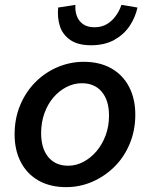

<svg xmlns="http://www.w3.org/2000/svg" viewBox="-20 -757 640 789"><path d="M252 12Q186 12 138.5 -15Q91 -42 65.5 -91Q40 -140 40 -205Q40 -270 63 -325Q86 -380 126 -420Q166 -460 217.5 -481.5Q269 -503 324 -503Q390 -503 437.5 -476Q485 -449 510.5 -400Q536 -351 536 -286Q536 -221 513 -166Q490 -111 450 -71.5Q410 -32 359 -10Q308 12 252 12ZM260 -76Q293 -76 323 -92Q353 -108 376.5 -135.5Q400 -163 414 -200.5Q428 -238 428 -282Q428 -344 398.5 -379.5Q369 -415 316 -415Q284 -415 253.5 -399.5Q223 -384 199.5 -356.5Q176 -329 162.5 -291.5Q149 -254 149 -210Q149 -147 178.5 -111.5Q208 -76 260 -76ZM354 -571Q300 -571 268.5 -593Q237 -615 226 -650Q215 -685 219 -726L290 -737Q288 -713 295.5 -692Q303 -671 321 -658Q339 -645 368 -645Q398 -645 419.5 -658Q441 -671 456 -692Q471 -713 479 -737L545 -726Q536 -685 512.5 -650Q489 -615 449.5 -593Q410 -571 354 -571Z"/></svg>

Font: Source Code Pro ExtraLight SemiBold
Style: Italic
Weight: 600
Italic angle: -11°
Monospace: yes
Version: Version 1.016;hotconv 1.0.116;makeotfexe 2.5.65601